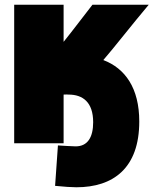

<svg xmlns="http://www.w3.org/2000/svg" viewBox="-20 -576 649 812"><path d="M40 -556V30H249V-176C264 -177 258 -176 270 -176C330 -176 374 -144 374 -59C374 4 351 43 300 43C285 43 241 40 225 39L213 210C253 214 283 216 303 216C459 216 569 135 569 -62C569 -204 509 -287 417 -322C463 -375 539 -473 609 -556H371C342 -519 290 -450 249 -399V-556Z"/></svg>

Font: Repo ExtraBlack
Style: Regular
Weight: 400
Designer: Stefan Peev
Foundry: Context Ltd
Version: Version 001.502